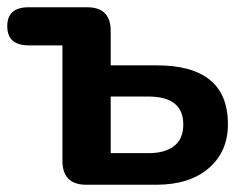

<svg xmlns="http://www.w3.org/2000/svg" viewBox="-22 -509 680 529"><path d="M216 0Q150 0 150 -66V-384H57Q-2 -384 -2 -437Q-2 -489 57 -489H218Q283 -489 283 -424V-329H409Q606 -329 606 -167Q606 -91 553 -45.5Q500 0 409 0ZM283 -87H387Q432 -87 457.5 -106.5Q483 -126 483 -166Q483 -243 387 -243H283Z"/></svg>

Font: Chiron GoRound TC SB
Style: Regular
Weight: 500
Designer: Ryoko NISHIZUKA 西塚涼子 (kana, bopomofo & ideographs); Paul D. Hunt (Latin, Greek & Cyrillic); Sandoll Communications 산돌커뮤니
Foundry: Adobe
Version: Version 1.000;hotconv 1.1.1;makeotfexe 2.6.0